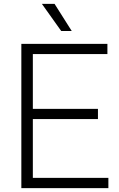

<svg xmlns="http://www.w3.org/2000/svg" viewBox="-20 -965 612 985"><path d="M89.5 0V-740H531V-687.5H148.5V-52.5H536V0ZM128.5 -354V-406.5H482.5V-354ZM294 -806 195 -945H260L348 -806Z"/></svg>

Font: Encode Sans SC Condensed Thin Light
Style: Regular
Weight: 300
Version: Version 3.002